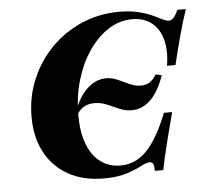

<svg xmlns="http://www.w3.org/2000/svg" viewBox="-46 -631 743 692"><g transform="rotate(-5 325.0 -285.0)"><path d="M302.4 11.3Q229 11.3 175 -18.5Q121 -48.4 91.5 -103.2Q62.1 -158.1 62.1 -232.3Q62.1 -304.8 89.1 -368.5Q116.1 -432.3 163.7 -480.2Q211.3 -528.2 274.2 -555.2Q337.1 -582.3 408.9 -582.3Q449.2 -582.3 478.6 -575Q508.1 -567.7 529 -558.1Q550 -548.4 563.7 -541.5Q577.4 -534.7 586.3 -534.7Q594.4 -534.7 602.4 -543.1Q610.5 -551.6 619.4 -571H650Q635.5 -528.2 622.2 -479.4Q608.9 -430.6 595.2 -373.4H564.5Q573.4 -428.2 562.5 -468.1Q551.6 -508.1 523.8 -529.8Q496 -551.6 453.2 -551.6Q408.1 -551.6 367.7 -525.8Q327.4 -500 296.4 -454.4Q265.3 -408.9 248 -350Q230.6 -291.1 230.6 -224.2Q230.6 -163.7 246.8 -120.2Q262.9 -76.6 294 -53.2Q325 -29.8 366.9 -29.8Q421 -29.8 461.7 -71.8Q502.4 -113.7 538.7 -205.6H568.5Q554 -151.6 544.4 -113.3Q534.7 -75 528.6 -48.4Q522.6 -21.8 518.5 0H487.9Q487.9 -18.5 484.3 -25.4Q480.6 -32.3 471.8 -32.3Q459.7 -32.3 439.5 -21.4Q419.4 -10.5 386.3 0.4Q353.2 11.3 302.4 11.3ZM425 -225Q405.6 -225 389.5 -230.6Q373.4 -236.3 358.5 -243.5Q343.5 -250.8 327 -256.5Q310.5 -262.1 291.1 -262.1Q250.8 -262.1 229 -228.2H221Q237.9 -283.9 270.2 -315.7Q302.4 -347.6 341.1 -347.6Q358.9 -347.6 374.2 -341.9Q389.5 -336.3 404 -329Q418.5 -321.8 433.5 -316.1Q448.4 -310.5 465.3 -310.5Q483.9 -310.5 496.8 -319Q509.7 -327.4 521 -346L542.7 -341.1Q523.4 -284.7 493.5 -254.8Q463.7 -225 425 -225Z"/></g></svg>

Font: Playfair 5pt SemiExpanded Light Black
Style: Italic
Weight: 900
Italic angle: -15.6°
Version: Version 2.001;gftools[0.9.30]